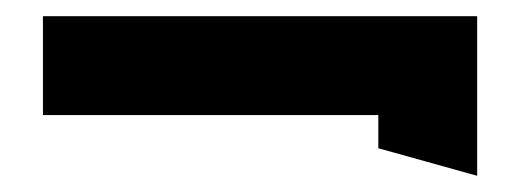

<svg xmlns="http://www.w3.org/2000/svg" viewBox="-20 -371 643 237"><path d="M569 -351H33V-229H447V-188L569 -154Z"/></svg>

Font: Charger
Style: Hemi
Weight: 900
Designer: Jasper
Foundry: Cannot Into Space Fonts
Version: Version 0.99